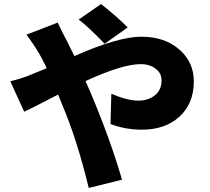

<svg xmlns="http://www.w3.org/2000/svg" viewBox="-20 -865 1040 952"><path d="M499 -648Q414 -736 370 -768L481 -845Q562 -781 613 -729ZM266 -753Q296 -690 308 -669L349 -587Q566 -683 681 -683Q799 -683 872 -617Q941 -555 941 -462Q941 -350 868 -285Q798 -222 683 -222Q602 -222 528 -250L532 -400Q612 -366 666 -366Q713 -366 745 -390Q781 -417 781 -467Q781 -502 752 -524Q723 -547 677 -547Q587 -547 404 -463L426 -413Q525 -180 585 26L420 67Q362 -173 288 -347L268 -396Q123 -321 100 -311L31 -462Q96 -478 139 -497L212 -527Q188 -575 175 -598Q142 -653 111 -693Z"/></svg>

Font: KaiGen Gothic KR Heavy
Style: Heavy
Weight: 900
Designer: Ryoko NISHIZUKA  (kana & ideographs); Paul D. Hunt (Latin, Greek & Cyrillic); Wenlong ZHANG  (bopomofo); Sandoll Communi
Foundry: Adobe Systems Incorporated
Version: Version 1.002 March 28, 2018